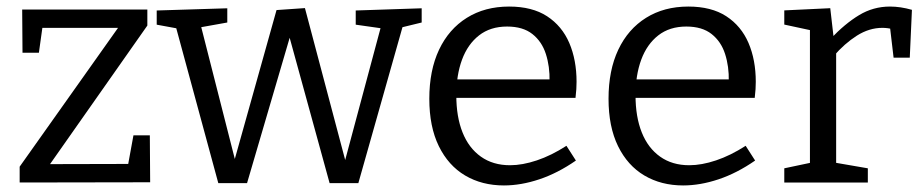

<svg xmlns="http://www.w3.org/2000/svg" viewBox="-20 -557 2818 586"><path d="M437.3 -144 438.3 -0.7 40 0V-48.3L352.3 -489L363.7 -472H88L112 -491.3L98.7 -396H48.7L47.7 -528H429.7V-479L117 -33.7L112.7 -56L390 -56.7L367 -33L387.3 -144Z M1065.7 -525 1267 -531.7V-488.3L1197.3 -471.3L1211 -483.3L1073.7 2H986L856.3 -470L872.3 -469.7L734 2H646.3L515.3 -480.7L527.3 -469L458.3 -481.7V-525L673.7 -531.7V-488.3L582.7 -472L592.3 -481.7L703 -47H689.7L824 -526.3L910.7 -532.3L1040 -44.3H1027L1143.7 -479.7L1153 -469.3L1065.7 -481.7Z M1518 9Q1451 9 1399.6 -21.4Q1348.3 -51.8 1319.3 -111Q1290.3 -170.3 1290.3 -255.5Q1290.3 -342.2 1320 -405.2Q1349.8 -468.2 1404.8 -502.6Q1459.8 -537 1533.7 -537Q1604.2 -537 1649.7 -507.4Q1695.2 -477.7 1717.5 -425.9Q1739.7 -374 1739.7 -307.2Q1739.7 -296.3 1739 -285Q1738.2 -273.8 1736.5 -258.3H1351V-314.7H1666.3L1657.3 -308.7Q1658.3 -354.2 1646 -392.3Q1633.8 -430.3 1604.9 -453.1Q1576 -476 1527.8 -476Q1476.7 -476 1442.1 -449Q1407.5 -422 1390.1 -374.8Q1372.7 -327.5 1372.7 -265.7Q1372.7 -200.5 1391.7 -152.9Q1410.7 -105.2 1447.6 -79Q1484.5 -52.7 1536.7 -52.7Q1574.5 -52.7 1618.5 -67.5Q1662.5 -82.2 1708.8 -112L1737.7 -67Q1682.2 -28.5 1626.2 -9.8Q1570.2 9 1518 9Z M2065 9Q1998 9 1946.6 -21.4Q1895.3 -51.8 1866.3 -111Q1837.3 -170.3 1837.3 -255.5Q1837.3 -342.2 1867 -405.2Q1896.8 -468.2 1951.8 -502.6Q2006.8 -537 2080.7 -537Q2151.2 -537 2196.7 -507.4Q2242.2 -477.7 2264.5 -425.9Q2286.7 -374 2286.7 -307.2Q2286.7 -296.3 2286 -285Q2285.2 -273.8 2283.5 -258.3H1898V-314.7H2213.3L2204.3 -308.7Q2205.3 -354.2 2193 -392.3Q2180.8 -430.3 2151.9 -453.1Q2123 -476 2074.8 -476Q2023.7 -476 1989.1 -449Q1954.5 -422 1937.1 -374.8Q1919.7 -327.5 1919.7 -265.7Q1919.7 -200.5 1938.7 -152.9Q1957.7 -105.2 1994.6 -79Q2031.5 -52.7 2083.7 -52.7Q2121.5 -52.7 2165.5 -67.5Q2209.5 -82.2 2255.8 -112L2284.7 -67Q2229.2 -28.5 2173.2 -9.8Q2117.2 9 2065 9Z M2373.7 0V-43.3L2462.3 -62L2452 -47.3V-478.3L2463.3 -462.7L2373.7 -482V-525.3L2514 -532L2525.3 -434L2514.3 -437.7Q2558.7 -484.7 2602 -510.8Q2645.3 -537 2696.3 -537Q2728.3 -537 2763.3 -527L2756.7 -381H2707.3L2695 -485.7L2704 -468Q2696.7 -470 2688.7 -471Q2680.7 -472 2673 -472Q2633 -472 2595.3 -448.2Q2557.7 -424.3 2524.3 -385.7L2532 -410V-47.3L2520.3 -62L2628.7 -43.3V0Z"/></svg>

Font: Bitter Thin
Style: Regular
Weight: 100
Designer: Sol Matas, and Bitter project Authors
Foundry: Sol Matas
Version: Version 2.002